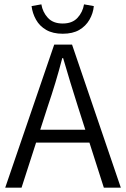

<svg xmlns="http://www.w3.org/2000/svg" viewBox="-20 -862 579 882"><path d="M4 0 229 -657H311L535 0H457L338 -372Q320 -428 303.5 -482.5Q287 -537 270 -595H266Q251 -537 234.5 -482.5Q218 -428 199 -372L79 0ZM118 -207V-266H418V-207ZM268 -707Q223 -707 192.5 -724.5Q162 -742 145.5 -771.5Q129 -801 125 -834L170 -842Q176 -806 200 -780Q224 -754 268 -754Q312 -754 336 -780Q360 -806 366 -842L411 -834Q408 -801 391 -771.5Q374 -742 344 -724.5Q314 -707 268 -707Z"/></svg>

Font: Assistant ExtraLight
Style: Regular
Weight: 400
Version: Version 3.000